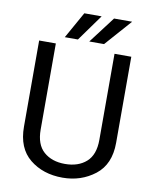

<svg xmlns="http://www.w3.org/2000/svg" viewBox="-97 -974 843 1056"><g transform="rotate(10 324.0 -445.5)"><path d="M489.3 -710.9H583V-230Q583 -109.9 505.9 -50Q428.7 9.8 325.2 9.8Q216.3 9.8 142.3 -50Q68.4 -109.9 68.4 -230V-710.9H161.6V-230Q161.6 -146.5 206.8 -106.7Q252 -66.9 325.2 -66.9Q399.4 -66.9 444.3 -106.7Q489.3 -146.5 489.3 -230ZM340.8 -753.4 453.1 -901.4H554.2L423.3 -753.4ZM204.1 -753.4 287.1 -901.4H383.8L277.3 -753.4Z"/></g></svg>

Font: RobotoDEMO
Style: Regular
Weight: 400
Designer: Christian Robertson
Foundry: Google
Version: Version 2.136